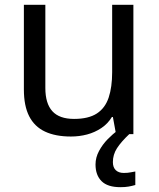

<svg xmlns="http://www.w3.org/2000/svg" viewBox="-20 -556 658 796"><path d="M533 -536V0H461L448 -71H444Q427 -43 400 -25Q373 -7 341 1.5Q309 10 274 10Q210 10 166.5 -10.5Q123 -31 101 -74Q79 -117 79 -185V-536H168V-191Q168 -127 197 -95Q226 -63 287 -63Q347 -63 381.5 -85.5Q416 -108 430.5 -151.5Q445 -195 445 -257V-536ZM448 116Q448 138 460 149.5Q472 161 493 161Q510 161 521.5 158.5Q533 156 541 155V211Q527 215 513 217.5Q499 220 479 220Q426 220 401 195Q376 170 376 126Q376 97 390.5 70Q405 43 426.5 21Q448 -1 468 -15L516 0Q482 32 465 58.5Q448 85 448 116Z"/></svg>

Font: Noto Sans Kannada
Style: Regular
Weight: 400
Designer: Jelle Bosma - Monotype Design Team
Foundry: Monotype Imaging Inc.
Version: Version 2.003